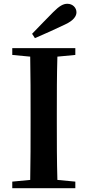

<svg xmlns="http://www.w3.org/2000/svg" viewBox="-20 -997 463 1017"><path d="M165 -795C219 -818 271 -842 324 -867C372 -889 385 -913 385 -932C385 -956 365 -977 337 -977C315 -977 295 -966 262 -933C227 -897 188 -858 150 -818ZM379 -742H45V-706L140 -697C142 -596 142 -495 142 -395V-346C142 -244 142 -143 140 -44L45 -35V0H379V-35L284 -44C281 -144 281 -246 281 -346V-395C281 -497 281 -597 284 -697L379 -706Z"/></svg>

Font: Noto Serif CJK JP
Style: Bold
Weight: 700
Designer: Ryoko NISHIZUKA 西塚涼子 (kana & ideographs); Frank Grießhammer (Latin, Greek & Cyrillic); Wenlong ZHANG 张文龙 (bopomofo); San
Foundry: Adobe Systems Incorporated
Version: Version 1.000;PS 1;hotconv 16.6.53;makeotf.lib2.5.65590